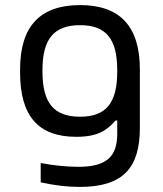

<svg xmlns="http://www.w3.org/2000/svg" viewBox="-20 -529 640 755"><path d="M59 -256V-244C59 -72 131 9 280 9C362 9 400 -15 434 -55H441V-3C441 87 399 127 287 127C242 127 186 121 140 112V188C195 200 243 206 294 206C463 206 530 132 530 -26V-256C530 -425 452 -509 295 -509C137 -509 59 -425 59 -256ZM147 -247V-253C147 -376 192 -430 295 -430C397 -430 441 -376 441 -253V-247C441 -124 397 -70 295 -70C192 -70 147 -124 147 -247Z"/></svg>

Font: LT Wave Mono
Style: Regular
Weight: 400
Designer: Daniel Lyons
Version: Version 2.5 (Glyphs App)